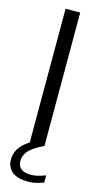

<svg xmlns="http://www.w3.org/2000/svg" viewBox="-143 -781 536 1029"><g transform="rotate(15 125.0 -266.0)"><path d="M84.5 0V-740H165.5V0ZM128 207.5Q70.5 207.5 40.5 183.2Q10.5 159 10.5 116Q10.5 88.5 23 63.8Q35.5 39 64.2 16.2Q93 -6.5 141.5 -28L165.5 0Q125 19 102.2 37Q79.5 55 70.5 73.2Q61.5 91.5 61.5 111Q61.5 138.5 79.8 153.2Q98 168 135 168Q153 168 171.8 163.5Q190.5 159 215 149.5V189.5Q194 198 172.5 202.8Q151 207.5 128 207.5Z"/></g></svg>

Font: Encode Sans Condensed Thin
Style: Regular
Weight: 400
Version: Version 3.002